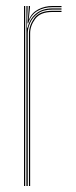

<svg xmlns="http://www.w3.org/2000/svg" viewBox="-20 -620 254 640"><path d="M68 0V-600H72V-590L70 -527.8H72Q78.5 -556.8 99.8 -574.4Q121 -592 154.2 -592Q162 -592 169.6 -592Q177.2 -592 185 -592V-588Q177.2 -588 169.6 -588Q162 -588 154.2 -588Q124.8 -588 106.8 -575.2Q88.8 -562.5 80.6 -544.1Q72.5 -525.8 72.5 -508.8V0ZM60 0V-600H64V0ZM76.5 0V-508.8Q76.5 -534.2 93.9 -559.1Q111.2 -584 154.2 -584Q162 -584 169.6 -584Q177.2 -584 185 -584V-580Q177.2 -580 169.6 -580Q162 -580 154.2 -580Q114.2 -580 97.4 -556.9Q80.5 -533.8 80.5 -508.8V0ZM72 -542.5 75.8 -594V-600H80V-595.2L75.8 -555.5H76.8Q86.2 -577.8 107.8 -588.9Q129.2 -600 154.2 -600Q162 -600 169.6 -600Q177.2 -600 185 -600V-596Q177.2 -596 169.6 -596Q162 -596 154.2 -596Q126.2 -596 104.6 -583.1Q83 -570.2 74 -542.5Z"/></svg>

Font: Big Shoulders Inline Display Thin Thin
Style: Regular
Weight: 250
Version: Version 2.002